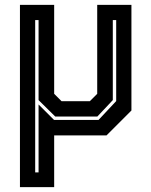

<svg xmlns="http://www.w3.org/2000/svg" viewBox="-20 -560 626 794"><path d="M62.5 214V-540H204V-172L234.5 -141.5H351.5L382 -172V-540H523.5V-103L420.5 0H204V214ZM125.5 153H139.5V-128L203.5 -64H387.5L460.5 -142V-477H446.5V-146L382.5 -78H208.5L139.5 -146V-477H125.5Z"/></svg>

Font: Tourney Expanded Regular
Style: Bold
Weight: 700
Width: 7
Designer: Tyler Finck
Foundry: Etcetera Type Co
Version: Version 1.010; ttfautohint (v1.8.3)